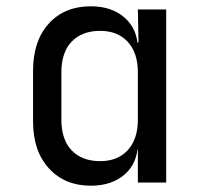

<svg xmlns="http://www.w3.org/2000/svg" viewBox="-20 -580 640 610"><path d="M268 10Q186 10 135.5 -45Q85 -100 85 -194V-355Q85 -450 135 -505Q185 -560 268 -560Q336 -560 377 -523Q418 -486 418 -424L400 -445H420L418 -550H508V0H418V-105H400L418 -126Q418 -63 377 -26.5Q336 10 268 10ZM298 -68Q354 -68 386 -103Q418 -138 418 -200V-350Q418 -412 386 -447Q354 -482 298 -482Q241 -482 208 -448Q175 -414 175 -350V-200Q175 -136 208 -102Q241 -68 298 -68Z"/></svg>

Font: JetBrains Mono
Style: Regular
Weight: 400
Monospace: yes
Designer: Philipp Nurullin, Konstantin Bulenkov
Foundry: JetBrains
Version: Version 2.305